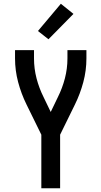

<svg xmlns="http://www.w3.org/2000/svg" viewBox="-20 -1002 540 1022"><path d="M200 0V-285L121 -446Q93 -503 76.5 -565Q60 -627 60 -691V-735H161V-691Q161 -637 174.5 -585Q188 -533 212 -485L250 -406L288 -485Q312 -533 325.5 -585Q339 -637 339 -691V-735H440V-691Q440 -627 423.5 -565Q407 -503 379 -446L300 -285V0ZM238 -793 182 -837 304 -982 371 -928Z"/></svg>

Font: Iosevka Curly Semibold
Style: Regular
Weight: 600
Monospace: yes
Designer: Belleve Invis
Foundry: Belleve Invis
Version: Version 22.1.2; ttfautohint (v1.8.4)